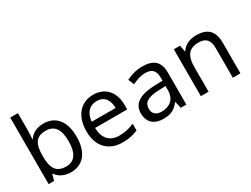

<svg xmlns="http://www.w3.org/2000/svg" viewBox="-62 -1325 2482 1900"><g transform="rotate(-30 1179.0 -375.0)"><path d="M173 -575V-760H85V0H148L166 -68H173C203 -25 255 10 339 10C471 10 560 -84 560 -268C560 -452 472 -545 339 -545C255 -545 203 -510 173 -465H168C170 -487 173 -530 173 -575ZM324 -472C422 -472 469 -404 469 -269C469 -136 422 -63 326 -63C208 -63 173 -135 173 -267V-271C173 -408 210 -472 324 -472Z M907 -546C765 -546 670 -440 670 -264C670 -85 775 10 928 10C1001 10 1049 -1 1104 -25V-102C1048 -78 1000 -65 932 -65C825 -65 764 -130 761 -251H1128V-304C1128 -450 1044 -546 907 -546ZM906 -474C995 -474 1035 -412 1036 -321H763C772 -417 822 -474 906 -474Z M1467 -545C1397 -545 1331 -524 1284 -499L1311 -433C1355 -454 1406 -474 1462 -474C1532 -474 1573 -444 1573 -355V-323L1482 -320C1307 -315 1225 -256 1225 -149C1225 -40 1297 10 1394 10C1484 10 1527 -17 1574 -76H1578L1595 0H1659V-365C1659 -490 1597 -545 1467 -545ZM1493 -259 1572 -262V-214C1572 -110 1504 -61 1414 -61C1356 -61 1316 -88 1316 -148C1316 -216 1359 -254 1493 -259Z M2083 -546C2015 -546 1949 -519 1914 -463H1909L1896 -536H1825V0H1913V-278C1913 -403 1951 -472 2070 -472C2152 -472 2190 -429 2190 -343V0H2277V-349C2277 -487 2211 -546 2083 -546Z"/></g></svg>

Font: Noto Sans Bengali
Style: Regular
Weight: 400
Designer: Jelle Bosma - Monotype Design Team
Foundry: Monotype Imaging Inc.
Version: Version 2.003